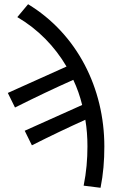

<svg xmlns="http://www.w3.org/2000/svg" viewBox="-20 -710 538 909"><path d="M456 179C469 114 474 51 474 -16C474 -293 345 -549 113 -690L62 -629C161 -571 239 -490 295 -395L17 -270L51 -201C151 -251 235 -291 327 -332C345 -294 359 -254 369 -213L97 -91L131 -22C222 -68 300 -105 384 -143C391 -102 394 -60 394 -17C394 44 389 105 376 169Z"/></svg>

Font: Giro Sans Regular
Style: Regular
Weight: 400
Designer: Paul D. Hunt
Foundry: Adobe Systems Incorporated
Version: Version 1.000;PS 1.0;hotconv 1.0.88;makeotf.lib2.5.647800